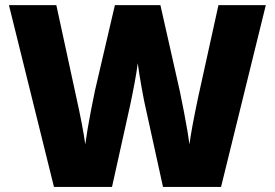

<svg xmlns="http://www.w3.org/2000/svg" viewBox="-20 -734 1079 754"><path d="M848.1 0H620.1L551.8 -311Q546.9 -330.6 536.4 -388.7Q525.9 -446.8 521 -485.8Q517.1 -454.1 508.3 -407Q499.5 -359.9 491 -320.3Q482.4 -280.8 419.9 0H191.9L15.1 -713.9H201.2L278.8 -356Q305.2 -237.3 314.9 -167Q321.3 -216.8 337.6 -302.2Q354 -387.7 368.2 -443.8L431.2 -713.9H609.9L670.9 -443.8Q686.5 -378.9 702.6 -293.9Q718.8 -209 724.1 -167Q730.5 -221.2 758.8 -355L837.9 -713.9H1023.9Z"/></svg>

Font: TypoPRO Open Sans
Style: Regular
Weight: 800
Foundry: Ascender Corporation
Version: Version 1.10